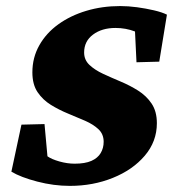

<svg xmlns="http://www.w3.org/2000/svg" viewBox="-20 -605 571 634"><path d="M210.9 8.8Q157.2 8.8 103 -5.4Q48.8 -19.5 17.6 -38.1L50.8 -193.4L127 -195.3L136.7 -88.9Q150.4 -79.1 176.3 -71.8Q202.1 -64.5 226.6 -64.5Q260.7 -64.5 281.7 -73.7Q302.7 -83 312.5 -99.6Q322.3 -116.2 322.3 -136.7Q322.3 -162.1 305.2 -178.2Q288.1 -194.3 261.2 -206.1Q234.4 -217.8 204.6 -230Q174.8 -242.2 147.9 -258.8Q121.1 -275.4 104 -300.8Q86.9 -326.2 86.9 -366.2Q86.9 -415 109.9 -455.6Q132.8 -496.1 172.9 -524.9Q212.9 -553.7 265.1 -569.3Q317.4 -585 377 -585Q403.3 -585 432.6 -581.1Q461.9 -577.1 488.8 -570.8Q515.6 -564.5 531.2 -556.6L505.9 -401.4L430.7 -399.4L425.8 -501Q395.5 -512.7 361.3 -512.7Q316.4 -512.7 287.1 -490.7Q257.8 -468.8 257.8 -431.6Q257.8 -407.2 275.4 -390.6Q293 -374 320.3 -361.3Q347.7 -348.6 377.9 -335.9Q408.2 -323.2 435.5 -306.2Q462.9 -289.1 480.5 -263.2Q498 -237.3 498 -198.2Q498 -137.7 458 -90.8Q418 -43.9 352.5 -17.6Q287.1 8.8 210.9 8.8Z"/></svg>

Font: Crimson Pro Black
Style: Italic
Weight: 900
Italic angle: -12°
Designer: Jacques Le Bailly
Foundry: Baron von Fonthausen
Version: Version 1.003